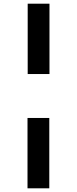

<svg xmlns="http://www.w3.org/2000/svg" viewBox="-20 -788 417 1040"><path d="M130 -768H248V-387H130ZM129 -149H247V232H129Z"/></svg>

Font: Noto Sans Display Ex Bold Cond
Style: Italic
Weight: 800
Width: 3
Italic angle: -12°
Designer: Monotype Design team
Foundry: Monotype Imaging Inc.
Version: Version 1.000